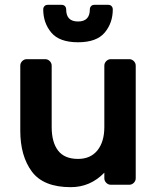

<svg xmlns="http://www.w3.org/2000/svg" viewBox="-20 -765 651 795"><path d="M64 0ZM91 -520H167Q178 -520 186 -512Q194 -504 194 -493V-239Q194 -176 220.5 -141.5Q247 -107 303 -107Q355 -107 383.5 -142.5Q412 -178 412 -239V-493Q412 -504 420 -512Q428 -520 439 -520H515Q526 -520 534 -512Q542 -504 542 -493V-27Q542 -16 534 -8Q526 0 515 0H439Q428 0 420 -8Q412 -16 412 -27V-50Q354 10 273 10Q160 10 112 -54.5Q64 -119 64 -224V-493Q64 -504 72 -512Q80 -520 91 -520ZM178 -745H235Q244 -745 249 -739.5Q254 -734 254 -726Q254 -676 303 -676Q352 -676 352 -726Q352 -734 357 -739.5Q362 -745 371 -745H428Q437 -745 442 -739.5Q447 -734 447 -726Q447 -670 413.5 -630Q380 -590 303 -590Q226 -590 192.5 -630Q159 -670 159 -726Q159 -734 164 -739.5Q169 -745 178 -745Z"/></svg>

Font: Hezaedrus Medium
Style: Regular
Weight: 500
Designer: Hubert & Fischer
Foundry: Hubert & Fischer
Version: Version 1.10;September 3, 2019;FontCreator 11.5.0.2425 64-bi